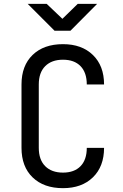

<svg xmlns="http://www.w3.org/2000/svg" viewBox="-20 -970 640 1000"><path d="M308 10Q208 10 150 -46Q92 -102 92 -200V-530Q92 -628 150 -684Q208 -740 308 -740Q406 -740 464 -683.5Q522 -627 522 -530H432Q432 -592 399.5 -625.5Q367 -659 308 -659Q249 -659 215.5 -625.5Q182 -592 182 -530V-200Q182 -138 215.5 -104.5Q249 -71 308 -71Q367 -71 399.5 -104.5Q432 -138 432 -200H522Q522 -103 464 -46.5Q406 10 308 10ZM264 -810 124 -950H223L305 -872L385 -950H486L347 -810Z"/></svg>

Font: JetBrainsMono NFM
Style: Regular
Weight: 400
Monospace: yes
Designer: Philipp Nurullin, Konstantin Bulenkov
Foundry: JetBrains
Version: Version 2.304; ttfautohint (v1.8.4.7-5d5b);Nerd Fonts 3.3.0